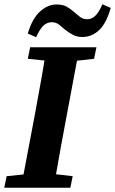

<svg xmlns="http://www.w3.org/2000/svg" viewBox="-22 -878 538 898"><path d="M108 -603 119 -657H429L418 -603L338 -594L285 -311Q273 -249 262 -187Q251 -125 240 -63L318 -54L307 0H-2L9 -54L88 -62L142 -347Q153 -409 164.5 -471Q176 -533 186 -595ZM108 -721Q128 -790 164.5 -823.5Q201 -857 242 -857Q272 -857 289.5 -847Q307 -837 323 -823Q337 -811 351.5 -799.5Q366 -788 386 -788Q406 -788 423 -803.5Q440 -819 457 -858L496 -841Q475 -768 441 -736.5Q407 -705 363 -705Q338 -705 319.5 -715Q301 -725 285 -737Q271 -749 256 -761.5Q241 -774 220 -774Q198 -774 181 -758Q164 -742 147 -704Z"/></svg>

Font: Source Serif Pro
Style: Bold Italic
Weight: 700
Italic angle: -12°
Designer: Frank Grießhammer
Foundry: Adobe Systems Incorporated
Version: Version 3.001;hotconv 1.0.111;makeotfexe 2.5.65597